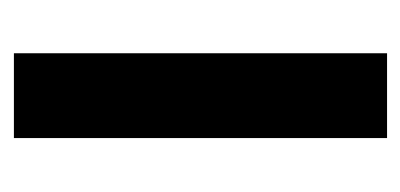

<svg xmlns="http://www.w3.org/2000/svg" viewBox="-174 -416 590 283"><g transform="rotate(90 121.5 -275.0)"><path d="M59 0V-550H184V0Z"/></g></svg>

Font: Mohave Light
Style: Bold
Weight: 700
Version: Version 2.003